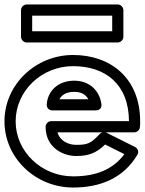

<svg xmlns="http://www.w3.org/2000/svg" viewBox="-22 -799 647 859"><path d="M122 -729H480V-659H122ZM97 -779C86.3 -779 72 -769.1 72 -754V-634C72 -623.3 81.9 -609 97 -609H505C515.7 -609 530 -618.9 530 -634V-754C530 -764.7 520.1 -779 505 -779ZM436 -207C431.7 -205.7 427.7 -203.3 424.7 -200.1C384.3 -156.8 370.3 -151 318 -151C286.1 -151 246.3 -166.9 235.1 -207ZM450 -207H579C590.2 -207 601.6 -215.6 603.7 -227.9C605.3 -237.9 605 -248.7 605 -256C605 -450.2 472.1 -553 305 -553C137 -553 -2 -420.6 -2 -256C-2 -92.3 137 40 305 40C424.4 40 529 -0.1 592.5 -106.2C601.2 -120.8 593.6 -135.7 582.2 -141.4L454.2 -205.4C453.3 -205.8 451.4 -206.6 450 -207ZM555 -257H207C191.9 -257 182 -242.7 182 -232C182 -134.4 265.6 -101 318 -101C373.1 -101 408.6 -113.7 448.2 -152.5L534.5 -109.3C481.8 -38.5 404 -10 305 -10C163 -10 48 -121.7 48 -256C48 -391.4 163 -503 305 -503C449.9 -503 554.1 -422.1 555 -257ZM212 -305H407C416.8 -305 435.1 -310.8 431.7 -333.7C422 -399.5 372.9 -438 310 -438C237.6 -438 190.9 -391.7 187.1 -331.6C186.2 -318.7 195.5 -305 212 -305ZM244 -355C253.6 -373.3 273.2 -388 310 -388C341.4 -388 361.4 -376.5 373.2 -355Z"/></svg>

Font: Hussar Techniczny
Style: Bold 
Weight: 700
Foundry: Cannot Into Space Fonts
Version: Version 0.77